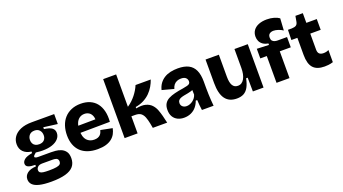

<svg xmlns="http://www.w3.org/2000/svg" viewBox="-66 -1367 3924 2196"><g transform="rotate(-20 1896.5 -269.0)"><path d="M272 182Q183 182 127.5 168.5Q72 155 46 128.5Q20 102 20 64Q20 19 56.5 -10Q93 -39 163 -43V-62Q109 -62 79.5 -74Q50 -86 50 -116Q50 -144 78.5 -167Q107 -190 174 -201V-220Q113 -227 77.5 -262.5Q42 -298 42 -356Q42 -406 70 -446Q98 -486 153.5 -510Q209 -534 292 -534H564V-413L395 -435V-413Q463 -404 491 -382Q519 -360 519 -322Q519 -283 492 -252Q465 -221 415.5 -204Q366 -187 297 -187Q283 -187 267.5 -188Q252 -189 216 -193Q200 -180 191 -170.5Q182 -161 182 -153Q182 -148 187 -144Q192 -140 201 -138Q210 -136 221 -136H382Q402 -136 434.5 -133.5Q467 -131 499.5 -118Q532 -105 554 -76Q576 -47 576 6Q576 66 543.5 105Q511 144 443.5 163Q376 182 272 182ZM290 52Q349 52 381 46Q413 40 425 28Q437 16 437 -3Q437 -20 430 -30Q423 -40 412 -44Q401 -48 389.5 -49Q378 -50 370 -50H240Q204 -49 187 -32.5Q170 -16 170 6Q170 25 182.5 35Q195 45 221 48.5Q247 52 290 52ZM286 -268Q327 -268 348 -290.5Q369 -313 369 -348Q369 -385 347.5 -409.5Q326 -434 287 -434Q246 -434 224 -409.5Q202 -385 202 -348Q202 -325 211.5 -306.5Q221 -288 240 -278Q259 -268 286 -268Z M897 14Q830 14 778 -4Q726 -22 690.5 -56.5Q655 -91 636.5 -141Q618 -191 618 -254Q618 -316 635.5 -369Q653 -422 687.5 -460.5Q722 -499 772.5 -520.5Q823 -542 886 -542Q950 -542 998.5 -521Q1047 -500 1078.5 -460Q1110 -420 1124 -362.5Q1138 -305 1132 -233L723 -229V-314L1037 -317L984 -276Q991 -326 978.5 -357.5Q966 -389 942 -403.5Q918 -418 888 -418Q853 -418 826.5 -399Q800 -380 786 -344.5Q772 -309 772 -258Q772 -176 806.5 -139Q841 -102 896 -102Q923 -102 940.5 -109Q958 -116 969.5 -127.5Q981 -139 987 -153.5Q993 -168 997 -182L1138 -154Q1131 -118 1114.5 -87.5Q1098 -57 1069 -34Q1040 -11 997.5 1.5Q955 14 897 14Z M1227 0V-718H1385V-324Q1415 -344 1440.5 -368Q1466 -392 1486.5 -418Q1507 -444 1523.5 -471.5Q1540 -499 1552 -528H1737Q1724 -489 1701.5 -450.5Q1679 -412 1646.5 -379.5Q1614 -347 1569 -323.5Q1524 -300 1468 -291V-274Q1539 -288 1584.5 -275.5Q1630 -263 1657.5 -233.5Q1685 -204 1699.5 -165.5Q1714 -127 1724 -88L1745 0H1570L1560 -55Q1551 -101 1538 -135.5Q1525 -170 1501 -189Q1477 -208 1430 -208H1385V0Z M1948 14Q1905 14 1870.5 -3Q1836 -20 1816.5 -53Q1797 -86 1797 -135Q1797 -181 1815 -210.5Q1833 -240 1866 -257.5Q1899 -275 1945.5 -286.5Q1992 -298 2048 -306Q2081 -312 2101 -317Q2121 -322 2131 -331.5Q2141 -341 2141 -359Q2141 -385 2122.5 -402.5Q2104 -420 2065 -420Q2038 -420 2015 -410.5Q1992 -401 1976.5 -381.5Q1961 -362 1954 -334L1812 -372Q1823 -417 1846.5 -449Q1870 -481 1903.5 -502Q1937 -523 1979 -532.5Q2021 -542 2069 -542Q2149 -542 2199.5 -516Q2250 -490 2274.5 -436Q2299 -382 2299 -299V-216Q2299 -181 2300.5 -144.5Q2302 -108 2304 -72Q2306 -36 2310 0H2168Q2164 -25 2161 -57.5Q2158 -90 2156 -125H2138Q2125 -86 2099 -54Q2073 -22 2034.5 -4Q1996 14 1948 14ZM2021 -101Q2038 -101 2057 -107.5Q2076 -114 2093 -126Q2110 -138 2123.5 -155.5Q2137 -173 2144 -196L2142 -268L2164 -264Q2147 -252 2124.5 -245Q2102 -238 2078.5 -234Q2055 -230 2032.5 -225.5Q2010 -221 1992 -214Q1974 -207 1963.5 -194.5Q1953 -182 1953 -161Q1953 -134 1972 -117.5Q1991 -101 2021 -101Z M2590 14Q2497 14 2450.5 -49Q2404 -112 2404 -241V-528H2566V-260Q2566 -188 2587 -153.5Q2608 -119 2651 -119Q2677 -119 2696.5 -132Q2716 -145 2729.5 -169.5Q2743 -194 2749.5 -226.5Q2756 -259 2756 -298V-528H2918V-217V0H2788L2786 -168H2767Q2754 -104 2731.5 -63.5Q2709 -23 2674.5 -4.5Q2640 14 2590 14Z M3076 0V-326H2997V-443L3143 -437V-455Q3102 -462 3077 -480.5Q3052 -499 3041 -524.5Q3030 -550 3030 -578Q3030 -622 3053 -654Q3076 -686 3118.5 -703Q3161 -720 3217 -720Q3265 -720 3304.5 -708.5Q3344 -697 3368 -679L3359 -534Q3334 -551 3303 -561.5Q3272 -572 3246 -572Q3217 -572 3198 -558Q3179 -544 3179 -512Q3179 -487 3190 -474Q3201 -461 3218 -456Q3235 -451 3253 -451H3368V-326H3234V0Z M3658 13Q3564 13 3520 -36.5Q3476 -86 3476 -193V-402H3403L3406 -525H3453Q3489 -526 3506.5 -538Q3524 -550 3529 -580L3541 -646H3631V-528H3758V-397H3631V-201Q3631 -167 3648 -151Q3665 -135 3699 -135Q3717 -135 3733.5 -139Q3750 -143 3762 -150V-2Q3730 8 3704 10.5Q3678 13 3658 13Z"/></g></svg>

Font: Bricolage Grotesque 24pt ExtraBold
Style: Regular
Weight: 800
Designer: Mathieu Triay
Foundry: Atelier Triay
Version: Version 1.001;gftools[0.9.33.dev8+g029e19f]